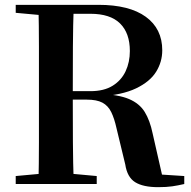

<svg xmlns="http://www.w3.org/2000/svg" viewBox="-20 -761 791 794"><path d="M45 0V-33L198 -47H227L380 -33V0ZM139 0Q141 -85 141 -171.5Q141 -258 141 -346V-394Q141 -481 141 -567.5Q141 -654 139 -741H285Q282 -656 281.5 -567.5Q281 -479 281 -379V-352Q281 -261 281.5 -174Q282 -87 285 0ZM634 13Q572 13 539 -7.5Q506 -28 498 -81L462 -230Q453 -271 440 -297.5Q427 -324 403.5 -336.5Q380 -349 339 -349H214V-384H354Q410 -384 446 -406.5Q482 -429 499.5 -466.5Q517 -504 517 -550Q517 -624 476.5 -664Q436 -704 354 -704H213V-741H387Q515 -741 583 -691.5Q651 -642 651 -553Q651 -505 625.5 -464Q600 -423 542.5 -395.5Q485 -368 390 -362V-373Q470 -370 513.5 -351.5Q557 -333 578.5 -298Q600 -263 611 -210L656 -12L587 -43L742 -33V0Q716 6 692.5 9.5Q669 13 634 13ZM45 -708V-741H213V-694H198Z"/></svg>

Font: Noto Serif SC ExtraLight
Style: Bold
Weight: 700
Version: Version 2.002-H1;hotconv 1.1.0;makeotfexe 2.6.0